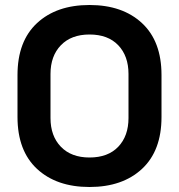

<svg xmlns="http://www.w3.org/2000/svg" viewBox="-20 -734 716 768"><path d="M338 14Q206 14 128 -58.5Q50 -131 50 -266V-434Q50 -569 128 -641.5Q206 -714 338 -714Q470 -714 548 -641.5Q626 -569 626 -434V-266Q626 -131 548 -58.5Q470 14 338 14ZM338 -104Q412 -104 453 -147Q494 -190 494 -262V-438Q494 -510 453 -553Q412 -596 338 -596Q265 -596 223.5 -553Q182 -510 182 -438V-262Q182 -190 223.5 -147Q265 -104 338 -104Z"/></svg>

Font: Space Grotesk Variable Light
Style: Regular
Weight: 300
Designer: Florian Karsten
Foundry: Florian Karsten
Version: Version 2.000